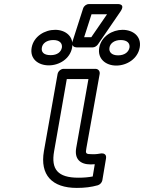

<svg xmlns="http://www.w3.org/2000/svg" viewBox="-20 -890 705 940"><path d="M364 -20C263 -20 229 -61 245 -150L307 -503H413L353 -165C344 -112 372 -85 424 -85C431 -85 438 -86 444 -86L434 -26C412 -22 391 -20 364 -20ZM356 30C395 30 427 26 459 17C469 14 479 4 481 -7L499 -114C503 -136 486 -140 476 -139L456 -136C449 -135 442 -135 433 -135C399 -135 398 -138 403 -165L468 -528C470 -542 461 -553 447 -553H291C280 -553 265 -543 262 -528L195 -150C175 -34 234 30 356 30ZM428 -820H504L427 -708H392ZM415 -870C403 -870 391 -861 387 -849L335 -687C328 -664 345 -658 355 -658H434C443 -658 453 -664 459 -672L570 -834C597 -874 554 -870 554 -870ZM228 -620C193 -620 181 -636 185 -657C188 -677 208 -694 241 -694C273 -694 286 -677 283 -657C279 -636 261 -620 228 -620ZM219 -570C270 -570 323 -602 333 -657C343 -711 301 -744 250 -744C199 -744 145 -712 135 -657C125 -601 168 -570 219 -570ZM558 -619C526 -619 512 -636 516 -657C519 -677 539 -694 571 -694C604 -694 617 -677 614 -657C610 -636 591 -619 558 -619ZM549 -569C601 -569 654 -602 664 -657C674 -712 631 -744 580 -744C530 -744 476 -712 466 -657C456 -602 498 -569 549 -569Z"/></svg>

Font: Asimov
Style: WidOuIt
Weight: 500
Designer: Google
Version: Version 2.000980; 2014